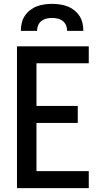

<svg xmlns="http://www.w3.org/2000/svg" viewBox="-20 -975 540 995"><path d="M68 0V-735H440V-647H169V-426H383V-338H169V-88H440V0ZM88 -815Q88 -835 92.5 -855Q97 -875 108 -892Q119 -909 135.5 -922Q152 -935 170.5 -942Q189 -949 209.5 -952Q230 -955 250 -955Q270 -955 290.5 -952Q311 -949 329.5 -942Q348 -935 364.5 -922Q381 -909 392 -892Q403 -875 407.5 -855Q412 -835 412 -815H328Q328 -830 322.5 -843.5Q317 -857 305.5 -866Q294 -875 279.5 -878.5Q265 -882 250 -882Q235 -882 220.5 -878.5Q206 -875 194.5 -866Q183 -857 177.5 -843.5Q172 -830 172 -815Z"/></svg>

Font: Iosevka Term Semibold
Style: Regular
Weight: 600
Monospace: yes
Designer: Belleve Invis
Foundry: Belleve Invis
Version: Version 31.4.0